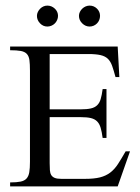

<svg xmlns="http://www.w3.org/2000/svg" viewBox="-20 -665 500 685"><path d="M399.9 0H16.1V-14.2Q39.6 -14.2 53.5 -17.1Q67.4 -20 74.7 -28.1Q82 -36.1 84.5 -50.5Q86.9 -64.9 86.9 -87.9V-413.1Q86.9 -436.5 85 -450.7Q83 -464.8 75.7 -472.7Q68.4 -480.5 54.2 -483.2Q40 -485.8 16.1 -485.8V-499H399.9L405.8 -390.1H392.1Q385.7 -414.1 380.1 -429.9Q374.5 -445.8 365 -455.1Q355.5 -464.4 339.1 -468.3Q322.8 -472.2 294.9 -472.2H157.2V-274.9H267.1Q290 -274.9 304 -278.1Q317.9 -281.2 326.4 -289.3Q335 -297.4 339.1 -311.3Q343.3 -325.2 346.2 -347.2H359.9V-172.9H346.2Q343.3 -194.8 339.1 -209Q335 -223.1 326.7 -231.7Q318.4 -240.2 304.4 -243.7Q290.5 -247.1 267.1 -247.1H157.2V-83Q157.2 -68.4 158 -57.9Q158.7 -47.4 162.8 -40.5Q167 -33.7 175.3 -30.3Q183.6 -26.9 199.2 -26.9H283.2Q315.9 -26.9 336.9 -32.2Q357.9 -37.6 373.3 -49.3Q388.7 -61 400.9 -79.8Q413.1 -98.6 428.2 -125H443.8ZM336.9 -608.4Q336.9 -600.6 334 -593.5Q331.1 -586.4 325.9 -581.3Q320.8 -576.2 314 -573.2Q307.1 -570.3 299.8 -570.3Q284.7 -570.3 273.2 -581.8Q261.7 -593.3 261.7 -608.4Q261.7 -615.7 264.9 -622.3Q268.1 -628.9 273.4 -634Q278.8 -639.2 285.6 -642.1Q292.5 -645 299.8 -645Q314.9 -645 325.9 -634.3Q336.9 -623.5 336.9 -608.4ZM187 -608.4Q187 -600.6 183.8 -593.5Q180.7 -586.4 175.5 -581.3Q170.4 -576.2 163.3 -573.2Q156.2 -570.3 148.9 -570.3Q133.8 -570.3 122.8 -581.8Q111.8 -593.3 111.8 -608.4Q111.8 -615.7 115 -622.3Q118.2 -628.9 123.3 -634Q128.4 -639.2 135 -642.1Q141.6 -645 148.9 -645Q164.1 -645 175.5 -634.3Q187 -623.5 187 -608.4Z"/></svg>

Font: Scheherazade
Style: Regular
Weight: 400
Designer: SIL International
Foundry: SIL International
Version: Version 2.100 (build 932/914)